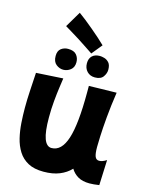

<svg xmlns="http://www.w3.org/2000/svg" viewBox="-151 -1084 992 1262"><g transform="rotate(15 344.5 -453.5)"><path d="M270 82Q206 82 164.5 59.5Q123 37 98.5 -2Q74 -41 62.5 -89.5Q51 -138 47.5 -190.5Q44 -243 44 -292Q44 -348 47.5 -406Q51 -464 55 -533L238 -544Q235 -523 229 -481Q223 -439 218 -385Q213 -331 213 -272Q213 -175 230 -128.5Q247 -82 281 -82Q349 -82 381 -181Q413 -280 413 -494V-540L498 -542L601 -544Q587 -450 580 -371Q573 -292 571 -238.5Q569 -185 569 -167Q569 -121 577 -101.5Q585 -82 605 -82Q615 -82 627 -86Q639 -90 655 -100L648 72Q610 78 582 78Q534 78 503.5 60Q473 42 455 12Q424 45 378.5 63.5Q333 82 270 82ZM436 -604Q403 -604 382.5 -625.5Q362 -647 362 -681Q362 -713 380.5 -731Q399 -749 433 -749Q445 -749 463 -744Q481 -739 495 -723.5Q509 -708 509 -675Q509 -651 492.5 -627.5Q476 -604 436 -604ZM222 -599Q196 -599 173.5 -617Q151 -635 151 -674Q151 -709 171.5 -724.5Q192 -740 219 -740Q259 -740 276.5 -719Q294 -698 294 -669Q294 -634 271.5 -616.5Q249 -599 222 -599ZM373 -750Q354 -762 326.5 -781Q299 -800 268.5 -819Q238 -838 211 -854.5Q184 -871 167 -881L231 -989Q251 -975 277.5 -954Q304 -933 332.5 -909Q361 -885 387 -862Q413 -839 431 -821Z"/></g></svg>

Font: KN Bobohei
Style: Bold
Weight: 700
Designer: Kingnam Type Foundry
Version: Version 1.710;March 18, 2023